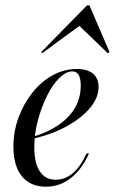

<svg xmlns="http://www.w3.org/2000/svg" viewBox="-20 -682 427 713"><path d="M150.8 11.3Q92.7 11.3 61.3 -27.4Q29.8 -66.1 29.8 -137.1Q29.8 -194.4 49.2 -246.4Q68.5 -298.4 101.2 -339.1Q133.9 -379.8 176.2 -402.8Q218.5 -425.8 265.3 -425.8Q304.8 -425.8 325.4 -408.5Q346 -391.1 346 -358.9Q346 -319.4 314.9 -281.9Q283.9 -244.4 229.8 -214.1Q175.8 -183.9 103.2 -166.9V-174.2Q160.5 -191.9 200 -219.8Q239.5 -247.6 259.7 -283.9Q279.8 -320.2 279.8 -363.7Q279.8 -390.3 272.2 -403.6Q264.5 -416.9 248.4 -416.9Q225 -416.9 199.6 -391.5Q174.2 -366.1 153.6 -324.2Q133.1 -282.3 120.2 -233.1Q107.3 -183.9 107.3 -136.3Q107.3 -76.6 127.8 -45.6Q148.4 -14.5 187.1 -14.5Q221 -14.5 249.6 -38.3Q278.2 -62.1 301.6 -112.1H310.5Q283.1 -51.6 242.3 -20.2Q201.6 11.3 150.8 11.3ZM137.1 -484.7 133.1 -488.7 303.2 -662.1H312.1L387.1 -487.9L379.8 -484.7L264.5 -596L286.3 -594.4Z"/></svg>

Font: Playfair 144pt SemiCondensed
Style: Italic
Weight: 400
Width: 4
Italic angle: -15.6°
Designer: Claus Eggers Sørensen
Foundry: Claus Eggers Sørensen
Version: Version 2.203